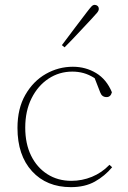

<svg xmlns="http://www.w3.org/2000/svg" viewBox="-20 -758 528 791"><path d="M272 13Q172 13 112 -52.5Q52 -118 52 -231Q52 -311 84.5 -367.5Q117 -424 169 -453.5Q221 -483 280 -483Q333 -483 376 -457Q419 -431 441 -378Q436 -358 419 -358Q400 -358 393 -377L370 -436Q346 -451 324 -457Q302 -463 278 -463Q224 -463 180 -434Q136 -405 110 -353Q84 -301 84 -232Q84 -166 108 -117Q132 -68 175 -40.5Q218 -13 274 -13Q318 -13 358.5 -29.5Q399 -46 431 -79L442 -69Q412 -33 371 -10Q330 13 272 13ZM235 -572Q263 -609 289.5 -644.5Q316 -680 337 -707Q350 -724 356.5 -731Q363 -738 370 -738Q377 -738 382 -733.5Q387 -729 387 -721Q387 -714 380 -705.5Q373 -697 358 -681Q336 -658 307 -626.5Q278 -595 246 -563Z"/></svg>

Font: Source Serif 4 ExtraLight
Style: Regular
Weight: 200
Designer: Frank Grießhammer
Foundry: Adobe
Version: Version 4.005;hotconv 1.1.0;makeotfexe 2.6.0